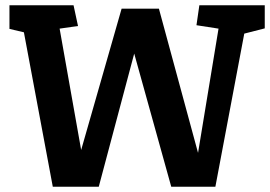

<svg xmlns="http://www.w3.org/2000/svg" viewBox="-20 -711 1028 731"><path d="M181 0 71 -588 16 -601V-691H260L277 -612L207 -602L289 -140L443 -678H585L734 -129L812 -602L728 -615L739 -691H988V-603L910 -583L800 0H632L491 -507L356 0Z"/></svg>

Font: Kreon Light
Style: Regular
Weight: 300
Designer: Julia Petretta
Foundry: Julia Petretta and Eli Heuer
Version: Version 2.002